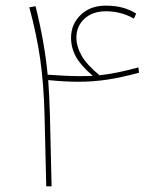

<svg xmlns="http://www.w3.org/2000/svg" viewBox="-20 -661 546 681"><path d="M257 -371Q210 -371 151 -377Q155 -322 157 -255L163 0H144L138 -253Q135 -365 122.5 -452Q110 -539 84 -635L106 -639Q138 -512 149 -396Q219 -391 262 -391Q294 -391 309 -392Q266 -429 249 -460.5Q232 -492 232 -527Q232 -575 266 -608Q300 -641 355 -641Q387 -641 412.5 -634.5Q438 -628 463 -613L455 -595Q409 -621 356 -621Q308 -621 279.5 -594.5Q251 -568 251 -528Q251 -496 269.5 -463.5Q288 -431 333 -394Q396 -401 471 -422L473 -403Q410 -386 360 -378.5Q310 -371 257 -371Z"/></svg>

Font: FiraGO Thin
Style: Italic
Weight: 100
Italic angle: -8°
Designer: bBox Type GmbH
Foundry: bBox Type GmbH
Version: Version 1.001